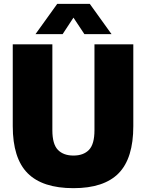

<svg xmlns="http://www.w3.org/2000/svg" viewBox="-20 -971 762 1001"><path d="M363 10Q201.5 10 124 -68Q46.5 -146 46.5 -313.5V-740H253V-292Q253 -219.5 281.8 -189.8Q310.5 -160 363 -160Q415.5 -160 444 -189.8Q472.5 -219.5 472.5 -292V-740H675V-313.5Q675 -146 598.8 -68Q522.5 10 363 10ZM165 -793 278.5 -951H448L561.5 -793H420L363 -879L306.5 -793Z"/></svg>

Font: Encode Sans SemiCondensed SemiCondensed Black
Style: Regular
Weight: 900
Width: 4
Designer: Multiple Designers
Foundry: Impallari Type
Version: Version 3.000; ttfautohint (v1.8.3) -l 8 -r 50 -G 200 -x 14 